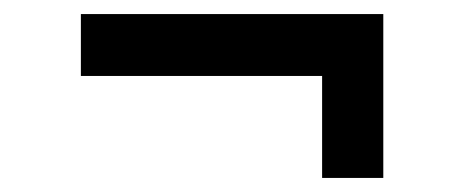

<svg xmlns="http://www.w3.org/2000/svg" viewBox="-20 -433 660 273"><path d="M438 -180V-325H95V-413H525V-180Z"/></svg>

Font: Plus Jakarta Text
Style: Regular
Weight: 400
Designer: Gumpita Rahayu
Foundry: Tokotype Studio
Version: Version 1.000